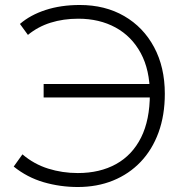

<svg xmlns="http://www.w3.org/2000/svg" viewBox="-20 -735 737 770"><path d="M292 15Q221.5 15 155.2 -4.2Q89 -23.5 35 -67L70 -116Q116.5 -76.5 173.2 -58.8Q230 -41 292 -41Q380.5 -41 445.5 -77Q510.5 -113 545.8 -183.5Q581 -254 581 -358Q581 -454.5 544.5 -522Q508 -589.5 443.2 -624.8Q378.5 -660 294 -660Q234 -660 183 -644Q132 -628 92 -595L60 -639Q101.5 -675 163 -695Q224.5 -715 300 -715Q401.5 -715 478.2 -670.5Q555 -626 598 -545.8Q641 -465.5 641 -359Q641 -273 615.8 -203.8Q590.5 -134.5 544 -85.8Q497.5 -37 433.5 -11Q369.5 15 292 15ZM155 -344V-398H592V-344Z"/></svg>

Font: Geologica Cursive Thin
Style: Regular
Weight: 250
Designer: Sindre Bremnes, Frode Helland
Foundry: Monokrom Skriftforlag AS
Version: Version 1.010;gftools[0.9.28]